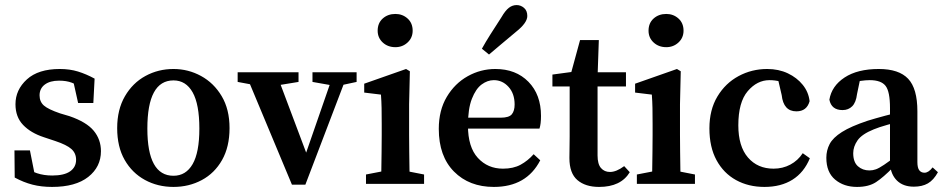

<svg xmlns="http://www.w3.org/2000/svg" viewBox="-20 -725 3720 757"><path d="M185 12Q143 12 108 3Q73 -6 38 -25L37 -132H98L121 -16L72 -35V-70Q99 -51 126 -42Q153 -33 186 -33Q233 -33 256.5 -49.5Q280 -66 280 -95Q280 -121 261.5 -137.5Q243 -154 198 -169L153 -184Q101 -201 71 -232.5Q41 -264 41 -314Q41 -371 86 -412Q131 -453 216 -453Q255 -453 287.5 -443Q320 -433 353 -415L348 -319H288L265 -422L307 -403V-375Q284 -391 263 -399Q242 -407 213 -407Q177 -407 156.5 -391.5Q136 -376 136 -349Q136 -324 153 -309Q170 -294 217 -278L254 -267Q321 -244 349.5 -209.5Q378 -175 378 -129Q378 -67 328 -27.5Q278 12 185 12Z M664 12Q602 12 551.5 -15.5Q501 -43 471.5 -94.5Q442 -146 442 -220Q442 -293 472.5 -345.5Q503 -398 553.5 -425.5Q604 -453 664 -453Q722 -453 772.5 -425.5Q823 -398 854 -346Q885 -294 885 -220Q885 -146 855.5 -94Q826 -42 775.5 -15Q725 12 664 12ZM664 -32Q713 -32 739.5 -78Q766 -124 766 -218Q766 -314 739.5 -361Q713 -408 664 -408Q561 -408 561 -218Q561 -32 664 -32Z M1131 3 946 -440H1068L1197 -97H1178L1297 -440H1353L1184 3ZM917 -402V-440H1157V-402L1059 -386H1003ZM1212 -402V-440H1386V-402L1316 -387H1297Z M1423 0V-37L1516 -55H1560L1652 -37V0ZM1482 0Q1483 -21 1483.5 -55.5Q1484 -90 1484.5 -127.5Q1485 -165 1485 -193V-236Q1485 -274 1484.5 -299Q1484 -324 1482 -352L1416 -360V-395L1581 -453L1596 -444L1593 -314V-193Q1593 -165 1593.5 -127.5Q1594 -90 1594.5 -55.5Q1595 -21 1596 0ZM1539 -539Q1509 -539 1489 -557.5Q1469 -576 1469 -604Q1469 -634 1489 -652Q1509 -670 1539 -670Q1567 -670 1587 -652Q1607 -634 1607 -604Q1607 -576 1587 -557.5Q1567 -539 1539 -539Z M1927 12Q1830 12 1770 -48.5Q1710 -109 1710 -217Q1710 -290 1741.5 -343Q1773 -396 1824 -424.5Q1875 -453 1933 -453Q2014 -453 2063.5 -402.5Q2113 -352 2113 -268Q2113 -236 2107 -218H1758V-261H1954Q1987 -261 1998 -274.5Q2009 -288 2009 -313Q2009 -356 1985 -382.5Q1961 -409 1927 -409Q1902 -409 1879 -392Q1856 -375 1840.5 -335.5Q1825 -296 1825 -230Q1825 -145 1864 -102.5Q1903 -60 1963 -60Q2004 -60 2032.5 -75.5Q2061 -91 2084 -117L2110 -93Q2056 12 1927 12ZM1880 -533Q1895 -560 1913 -588.5Q1931 -617 1957 -657Q1972 -683 1986 -694Q2000 -705 2017 -705Q2033 -705 2046 -694Q2059 -683 2059 -662Q2059 -635 2015 -600Q1981 -572 1956.5 -551Q1932 -530 1908 -510Z M2342 12Q2288 12 2256.5 -15Q2225 -42 2225 -102Q2225 -122 2225.5 -141Q2226 -160 2226 -187V-384H2158V-431L2269 -446L2225 -413L2267 -567H2341L2336 -422V-404V-112Q2336 -78 2349.5 -62.5Q2363 -47 2385 -47Q2410 -47 2441 -70L2463 -46Q2428 12 2342 12ZM2282 -384V-440H2448V-384Z M2491 0V-37L2584 -55H2628L2720 -37V0ZM2550 0Q2551 -21 2551.5 -55.5Q2552 -90 2552.5 -127.5Q2553 -165 2553 -193V-236Q2553 -274 2552.5 -299Q2552 -324 2550 -352L2484 -360V-395L2649 -453L2664 -444L2661 -314V-193Q2661 -165 2661.5 -127.5Q2662 -90 2662.5 -55.5Q2663 -21 2664 0ZM2607 -539Q2577 -539 2557 -557.5Q2537 -576 2537 -604Q2537 -634 2557 -652Q2577 -670 2607 -670Q2635 -670 2655 -652Q2675 -634 2675 -604Q2675 -576 2655 -557.5Q2635 -539 2607 -539Z M2994 12Q2931 12 2882 -15Q2833 -42 2805 -93.5Q2777 -145 2777 -219Q2777 -292 2808.5 -344.5Q2840 -397 2892 -425Q2944 -453 3005 -453Q3050 -453 3086 -436Q3122 -419 3145 -390.5Q3168 -362 3172 -326Q3161 -286 3120 -286Q3069 -286 3062 -350L3045 -423L3100 -387Q3057 -409 3014 -409Q2965 -409 2928 -365.5Q2891 -322 2891 -231Q2891 -148 2929 -104Q2967 -60 3030 -60Q3066 -60 3096 -76Q3126 -92 3145 -121L3173 -101Q3150 -45 3104.5 -16.5Q3059 12 2994 12Z M3359 12Q3307 12 3272.5 -17Q3238 -46 3238 -103Q3238 -132 3251 -157Q3264 -182 3299.5 -204.5Q3335 -227 3401 -249Q3430 -258 3471 -269Q3512 -280 3546 -287V-251Q3514 -243 3479 -233Q3444 -223 3425 -215Q3378 -196 3361 -171.5Q3344 -147 3344 -121Q3344 -86 3362.5 -69.5Q3381 -53 3408 -53Q3421 -53 3433.5 -57.5Q3446 -62 3466 -75.5Q3486 -89 3522 -115L3533 -65H3501Q3463 -26 3434 -7Q3405 12 3359 12ZM3583 11Q3541 11 3516.5 -13Q3492 -37 3489 -79V-299Q3489 -364 3471.5 -386.5Q3454 -409 3409 -409Q3393 -409 3372.5 -406Q3352 -403 3325 -394L3374 -426L3359 -354Q3355 -321 3340 -306Q3325 -291 3302 -291Q3258 -291 3250 -332Q3259 -386 3310 -419.5Q3361 -453 3445 -453Q3524 -453 3560.5 -414.5Q3597 -376 3597 -286V-86Q3597 -63 3604.5 -53.5Q3612 -44 3625 -44Q3641 -44 3657 -65L3678 -46Q3661 -15 3638.5 -2Q3616 11 3583 11Z"/></svg>

Font: Lisu Bosa
Style: Bold
Weight: 700
Designer: David Morse, Annie Olsen, Victor Gaultney, Frank Grießhammer (Latin)
Foundry: SIL International
Version: Version 2.000